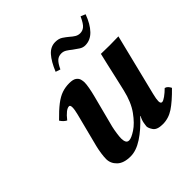

<svg xmlns="http://www.w3.org/2000/svg" viewBox="-171 -768 915 915"><g transform="rotate(-45 286.5 -310.5)"><path d="M445 -575Q461 -575 474 -585.5Q487 -596 503 -631L527 -621Q509 -572 482.5 -544.5Q456 -517 421 -517Q405 -517 391 -526.5Q377 -536 363 -546Q351 -556 339 -563.5Q327 -571 313 -571Q294 -571 281.5 -559.5Q269 -548 256 -520L232 -528Q252 -577 275.5 -603.5Q299 -630 331 -630Q354 -630 369 -620Q384 -610 397 -599Q408 -589 419.5 -582Q431 -575 445 -575ZM280 -315 238 -153Q234 -136 231 -115Q228 -94 228 -82Q228 -68 232.5 -58.5Q237 -49 249 -49Q264 -49 294 -68.5Q324 -88 354 -129.5Q384 -171 399 -236Q399 -236 404 -257.5Q409 -279 416.5 -312Q424 -345 431.5 -378.5Q439 -412 445 -436Q469 -435 503.5 -435Q538 -435 563 -436L486 -125Q479 -97 479 -83Q479 -67 489 -67Q497 -67 513 -78.5Q529 -90 545 -106Q555 -103 560.5 -96.5Q566 -90 570 -82Q524 -35 490 -12.5Q456 10 417 10Q379 10 366.5 -8Q354 -26 354 -39Q354 -42 357 -59Q360 -76 369 -92Q370 -93 369 -93.5Q368 -94 366 -92Q324 -46 281 -18Q238 10 200 10Q154 10 131 -12Q108 -34 108 -64Q108 -78 111 -99.5Q114 -121 119 -141L162 -309Q169 -336 169 -351Q169 -367 161 -367Q140 -367 107 -325Q90 -334 79 -352Q114 -388 140 -408Q166 -428 189.5 -436Q213 -444 239 -444Q265 -444 276.5 -435.5Q288 -427 291 -415.5Q294 -404 294 -395Q294 -382 290 -360Q286 -338 280 -315Z"/></g></svg>

Font: Libertinus Serif SemiBold
Style: Italic
Weight: 600
Italic angle: -11.5°
Designer: Philipp H. Poll, Khaled Hosny
Foundry: Caleb Maclennan
Version: Version 7.051;RELEASE